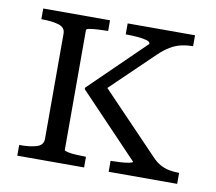

<svg xmlns="http://www.w3.org/2000/svg" viewBox="-63 -581 737 654"><g transform="rotate(10 306.0 -254.5)"><path d="M119 -73V-437Q119 -458 96.5 -465Q74 -472 38 -472H36V-509H267V-472H264Q250 -472 233 -471Q216 -470 204 -468Q192 -466 192 -462V-47Q192 -44 204 -41.5Q216 -39 233 -38Q250 -37 264 -37H267V0H36V-37H38Q74 -37 96.5 -44Q119 -51 119 -73ZM589 0H352V-38H356Q369 -38 386 -39Q403 -40 415.5 -42.5Q428 -45 428 -48L223 -263V-268L413 -453Q413 -461 399.5 -464.5Q386 -468 367.5 -469.5Q349 -471 333 -471H328V-509H561V-471H558Q539 -471 519.5 -466.5Q500 -462 482 -451Q464 -440 446 -423L280 -263L283 -296L494 -76Q509 -60 524 -52Q539 -44 555 -41Q571 -38 588 -38H589Z"/></g></svg>

Font: Roboto Serif 36pt Light
Style: Regular
Weight: 300
Designer: Greg Gazdowicz
Foundry: Commercial Type
Version: Version 1.008